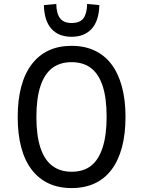

<svg xmlns="http://www.w3.org/2000/svg" viewBox="-20 -947 728 976"><path d="M344 9Q278 9 227.5 -14.5Q177 -38 141.5 -84Q106 -130 88 -197.5Q70 -265 70 -352Q70 -439 88 -506.5Q106 -574 141.5 -620.5Q177 -667 227.5 -690.5Q278 -714 344 -714Q410 -714 461 -690Q512 -666 546.5 -620.5Q581 -575 599.5 -507.5Q618 -440 618 -353Q618 -266 600 -198.5Q582 -131 547 -84.5Q512 -38 461 -14.5Q410 9 344 9ZM344 -74Q404 -74 442.5 -104Q481 -134 501.5 -196.5Q522 -259 522 -353Q522 -448 502 -509.5Q482 -571 442.5 -601Q403 -631 344 -631Q285 -631 245.5 -601Q206 -571 185.5 -509Q165 -447 165 -352Q165 -258 185.5 -196Q206 -134 246 -104Q286 -74 344 -74ZM344 -760Q278 -760 241.5 -800.5Q205 -841 203 -921L266 -927Q267 -878 285.5 -854Q304 -830 344 -830Q387 -830 404.5 -854.5Q422 -879 423 -927L485 -921Q483 -841 446 -800.5Q409 -760 344 -760Z"/></svg>

Font: Nunito Sans 7pt Condensed Medium
Style: Regular
Weight: 500
Width: 3
Designer: Vernon Adams
Foundry: Vernon Adams
Version: Version 3.101;gftools[0.9.27]